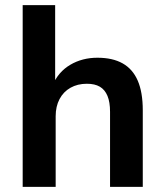

<svg xmlns="http://www.w3.org/2000/svg" viewBox="-20 -725 639 745"><path d="M68 0V-705H194V-394H184Q206 -446 252.5 -473.5Q299 -501 358 -501Q417 -501 456 -479Q495 -457 514.5 -412Q534 -367 534 -297V0H407V-291Q407 -329 397 -353Q387 -377 367.5 -388.5Q348 -400 317 -400Q281 -400 253.5 -384.5Q226 -369 211 -340.5Q196 -312 196 -274V0Z"/></svg>

Font: Nunito Sans 11pt
Style: Bold
Weight: 700
Version: Version 3.101;gftools[0.9.27]